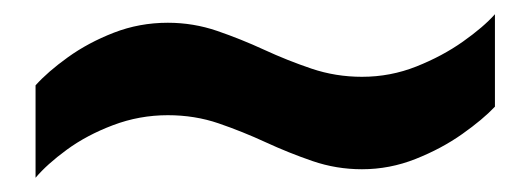

<svg xmlns="http://www.w3.org/2000/svg" viewBox="-20 -432 745 270"><path d="M30 -182V-312Q47 -331 75.5 -351.5Q104 -372 140 -386Q176 -400 216 -400Q252 -400 285.5 -388.5Q319 -377 351.5 -362Q384 -347 418 -335.5Q452 -324 489 -324Q529 -324 565.5 -338.5Q602 -353 631 -373.5Q660 -394 676 -412V-282Q659 -264 630 -243.5Q601 -223 564.5 -208.5Q528 -194 489 -194Q453 -194 419.5 -205.5Q386 -217 353.5 -232Q321 -247 287.5 -258.5Q254 -270 216 -270Q176 -270 139 -256Q102 -242 74 -221.5Q46 -201 30 -182Z"/></svg>

Font: Archivo SemiExpanded Black
Style: Regular
Weight: 900
Width: 6
Designer: Hector Gatti
Foundry: Omnibus-Type
Version: Version 2.001